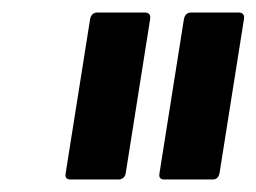

<svg xmlns="http://www.w3.org/2000/svg" viewBox="-20 -703 410 307"><path d="M243 -416Q233 -416 235 -426L274 -672Q276 -683 286 -683H361Q372 -683 370 -672L331 -426Q329 -416 320 -416ZM93 -416Q83 -416 85 -426L124 -672Q126 -683 136 -683H211Q222 -683 220 -672L181 -426Q179 -416 169 -416Z"/></svg>

Font: Sofia Sans SemiBold
Style: Italic
Weight: 600
Italic angle: -9°
Designer: Botio Nikoltchev, Ani Petrova
Foundry: lettersoup
Version: Version 4.100-B